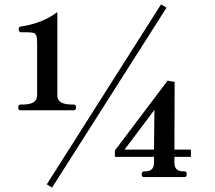

<svg xmlns="http://www.w3.org/2000/svg" viewBox="-20 -806 980 874"><path d="M738 -771 217 48 193 33 713 -786ZM73 -304Q63 -304 63 -317Q63 -330 73 -330H80Q115 -330 132 -340Q149 -350 149 -372V-612Q149 -634 145 -644Q141 -654 132 -656.5Q123 -659 101 -659H75Q71 -659 68 -663.5Q65 -668 65 -673Q65 -684 74 -685Q174 -700 241 -751V-372Q241 -350 258 -340Q275 -330 310 -330H316Q326 -330 326 -317Q326 -304 316 -304ZM635 0Q625 0 625 -13Q625 -18 628 -22Q631 -26 635 -26H641Q681 -26 681 -65V-92H503V-121L743 -439L775 -433L774 -125H849V-92H774V-65Q774 -26 814 -26H820Q830 -26 830 -13Q830 0 820 0ZM683 -306 547 -125H681Z"/></svg>

Font: Shippori Mincho ExtraBold
Style: Regular
Weight: 800
Designer: FONTDASU
Foundry: FONTDASU / Google Inc. / but / Adobe
Version: Version 3.110; ttfautohint (v1.8.3)